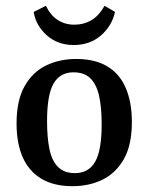

<svg xmlns="http://www.w3.org/2000/svg" viewBox="-20 -631 511 661"><path d="M330 -203Q330 -262 321 -301.5Q312 -341 291 -361.5Q270 -382 233 -382Q187 -382 164.5 -343.5Q142 -305 142 -214Q142 -156 150.5 -116.5Q159 -77 180 -56Q201 -35 238 -35Q285 -35 307.5 -74Q330 -113 330 -203ZM37 -206Q37 -285 64.5 -334Q92 -383 138.5 -405.5Q185 -428 242 -428Q307 -428 349.5 -402.5Q392 -377 413 -328Q434 -279 434 -211Q434 -132 406.5 -83.5Q379 -35 333 -12.5Q287 10 229 10Q165 10 122 -16Q79 -42 58 -90Q37 -138 37 -206ZM234 -476Q178 -476 140.5 -510Q103 -544 96 -590L138 -611Q154 -578 179 -562Q204 -546 236 -546Q268 -546 294 -561Q320 -576 340 -611L376 -590Q365 -541 327 -508.5Q289 -476 234 -476Z"/></svg>

Font: Rasa Medium
Style: Regular
Weight: 500
Designer: Anna Giedrys (Yrsa+Rasa design), David Brezina (Yrsa art-direction, Rasa art-direction, design)
Foundry: Rosetta Type Foundry
Version: Version 2.004